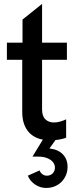

<svg xmlns="http://www.w3.org/2000/svg" viewBox="-20 -705 396 978"><path d="M324.2 145Q324.2 174.3 310.3 199Q296.4 223.6 271.5 238Q246.6 252.4 215.3 252.4Q184.6 252.4 158.7 234.9Q132.8 217.3 121.6 189.9L181.6 163.1Q185.5 174.3 195.6 182.1Q205.6 189.9 218.3 189.9Q236.8 189.9 248.3 178.2Q259.8 166.5 259.8 148.9Q259.8 133.3 249.5 120.6Q239.3 107.9 220.2 100.3Q201.2 92.8 175.3 92.8H145.5L198.2 6.3Q147 -3.4 120.1 -40Q93.3 -76.7 93.3 -133.3V-400.4H15.1V-487.8H94.7V-605.5L194.3 -685.1V-487.8H320.8V-400.4H194.3V-147.5Q194.3 -113.3 211.2 -97.2Q228 -81.1 254.9 -81.1Q270 -81.1 286.4 -85.7Q302.7 -90.3 316.9 -97.2V-3.4Q294.9 4.9 262.7 8.3L231.9 51.3Q276.4 56.2 300.3 81.3Q324.2 106.4 324.2 145Z"/></svg>

Font: Acari Sans SemiBold
Style: Regular
Weight: 600
Designer: Alfredo Marco Pradil and Stefan Peev
Foundry: Hanken Design Co.
Version: Version 1.045;January 11, 2019;FontCreator 11.5.0.2425 64-bi